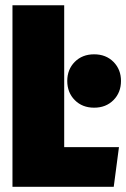

<svg xmlns="http://www.w3.org/2000/svg" viewBox="-20 -716 484 736"><path d="M226.1 -695.8V-151.9H436L416 0H27.8V-695.8ZM443.8 -405.8Q443.8 -361.3 415 -332.3Q386.2 -303.2 340.8 -303.2Q295.4 -303.2 266.6 -332.3Q237.8 -361.3 237.8 -405.8Q237.8 -449.7 266.6 -478.8Q295.4 -507.8 340.8 -507.8Q386.2 -507.8 415 -478.8Q443.8 -449.7 443.8 -405.8Z"/></svg>

Font: Fira Sans Compressed Heavy
Style: Regular
Weight: 900
Width: 1
Designer: Carrois Corporate & Edenspiekermann AG
Foundry: Carrois Corporate GbR & Edenspiekermann AG
Version: Version 4.203;PS 004.203;hotconv 1.0.88;makeotf.lib2.5.64775